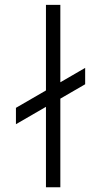

<svg xmlns="http://www.w3.org/2000/svg" viewBox="-20 -786 424 806"><path d="M337.5 -501 233.3 -440.6V-765.6H172.9V-406.3L46.9 -333.3V-264.6L172.9 -337.5V0H233.3V-371.9L337.5 -432.3Z"/></svg>

Font: Manrope3 Light
Style: Regular
Weight: 300
Designer: Mikhail Sharanda
Foundry: Mikhail Sharanda
Version: Version 3.000;PS 003.000;hotconv 1.0.88;makeotf.lib2.5.64775